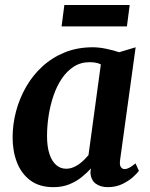

<svg xmlns="http://www.w3.org/2000/svg" viewBox="-20 -762 619 792"><path d="M475.5 -103Q472.5 -81.5 478.5 -73Q484.5 -64.5 494.5 -64.5Q502.5 -64.5 512.8 -69.8Q523 -75 539 -88L553 -57.5Q548 -49.5 530.5 -33.2Q513 -17 486 -3.5Q459 10 424.5 10Q394 10 374.2 -5Q354.5 -20 353 -51L355 -67.5Q338.5 -48.5 316.2 -30.8Q294 -13 265.2 -1.5Q236.5 10 200.5 10Q142.5 10 105.2 -17.8Q68 -45.5 50 -92Q32 -138.5 32 -195Q32 -249 46.2 -302.8Q60.5 -356.5 87.8 -404Q115 -451.5 155.2 -488.2Q195.5 -525 247.5 -546Q299.5 -567 362.5 -567Q389 -567 419.5 -560.5Q450 -554 471.5 -546.5L539.5 -567ZM396 -496.5Q386 -501.5 374.2 -503.5Q362.5 -505.5 350 -505.5Q313 -505.5 284.5 -487.2Q256 -469 235 -437.8Q214 -406.5 200.5 -366.8Q187 -327 180.5 -284.2Q174 -241.5 174 -200.5Q174 -157.5 183.8 -127.5Q193.5 -97.5 211.2 -81.8Q229 -66 252.5 -66Q267 -66 280.2 -71Q293.5 -76 305 -84.2Q316.5 -92.5 326.5 -102.2Q336.5 -112 345 -122ZM245.5 -741.5H515L503.5 -653H234Z"/></svg>

Font: Merriweather 20pt
Style: Bold Italic
Weight: 700
Italic angle: -7.8°
Version: Version 2.101